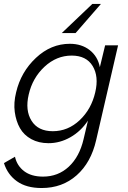

<svg xmlns="http://www.w3.org/2000/svg" viewBox="-33 -715 643 962"><path d="M472.7 -695.3 345.7 -549.3H276.4L429.7 -695.3ZM175.8 227.1Q99.1 227.1 52 193.4Q4.9 159.7 -13.2 102.1L42 70.3Q52.2 115.7 88.1 142.8Q124 169.9 182.6 169.9Q258.3 169.9 311.8 120.1Q365.2 70.3 385.7 -17.6L407.7 -110.8Q372.6 -57.6 320.1 -27.6Q267.6 2.4 210 2.4Q161.1 2.4 124 -17.8Q86.9 -38.1 67.1 -72.8Q47.4 -107.4 41 -153.8Q34.7 -200.2 47.9 -252.9Q71.8 -354.5 147 -425Q222.2 -495.6 316.9 -495.6Q376 -495.6 416.5 -463.9Q457 -432.1 467.3 -378.4L493.7 -487.8H558.6L448.7 -12.7Q423.3 99.1 351.3 163.1Q279.3 227.1 175.8 227.1ZM231.4 -57.6Q307.6 -57.6 366.2 -112.8Q424.8 -168 444.3 -252.9Q462.9 -332 431.2 -384.3Q399.4 -436.5 326.2 -436.5Q250 -436.5 189.9 -380.6Q129.9 -324.7 110.8 -241.2Q92.3 -162.1 125 -109.9Q157.7 -57.6 231.4 -57.6Z"/></svg>

Font: HK Grotesk Legacy
Style: Italic
Weight: 400
Italic angle: -13°
Designer: Alfredo Marco Pradil
Foundry: Hanken Design Co.
Version: Version 2.022;PS 002.022;hotconv 1.0.88;makeotf.lib2.5.64775